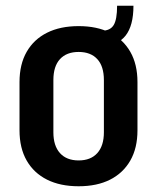

<svg xmlns="http://www.w3.org/2000/svg" viewBox="-20 -640 547 669"><path d="M254 9Q190 9 144 -14Q98 -37 73 -80.5Q48 -124 48 -186V-354Q48 -416 73 -459.5Q98 -503 144 -526Q190 -549 254 -549Q318 -549 363.5 -526Q409 -503 434 -459.5Q459 -416 459 -354V-186Q459 -124 434 -80.5Q409 -37 363.5 -14Q318 9 254 9ZM254 -81Q296 -81 319 -106.5Q342 -132 342 -179V-361Q342 -409 319 -434Q296 -459 254 -459Q212 -459 189 -434Q166 -409 166 -361V-179Q166 -132 189 -106.5Q212 -81 254 -81ZM335 -533Q364 -533 376 -552.5Q388 -572 388 -620H445Q445 -481 335 -481Z"/></svg>

Font: Pathway Extreme Condensed SemiBold
Style: Regular
Weight: 600
Width: 3
Version: Version 1.001;gftools[0.9.26]